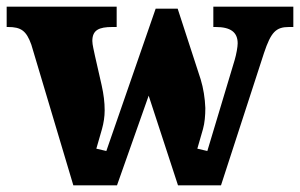

<svg xmlns="http://www.w3.org/2000/svg" viewBox="-26 -556 900 576"><path d="M325 0 420 -269 508 0H637L766 -397C787 -460 802 -475 841 -475H854V-536H614V-475H621C665 -475 687 -460 687 -426C687 -415 683 -393 678 -376L596 -103L566 -110L583 -169C588 -187 590 -209 590 -232C589 -261 584 -292 576 -318L507 -530H441L293 -103L263 -110L280 -169C285 -187 288 -206 288 -225C288 -249 285 -273 279 -300L259 -388C256 -403 251 -422 251 -433C251 -466 271 -475 311 -475H324V-536H-6V-475H-2C37 -475 53 -464 68 -422L194 0Z"/></svg>

Font: UArctic Serif Black
Style: Regular
Weight: 900
Designer: Customization by Puisto advertising & original work Monotype Design Team
Foundry: Monotype Imaging Inc.
Version: Version 2.004